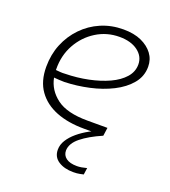

<svg xmlns="http://www.w3.org/2000/svg" viewBox="-135 -622 833 940"><g transform="rotate(20 281.0 -152.5)"><path d="M354 218Q307 218 276.5 198Q246 178 246 140Q246 114 261 90Q276 66 301.5 44.5Q327 23 360 5Q393 -13 428 -27L432 0Q365 29 325.5 61Q286 93 285 130Q285 155 304.5 169.5Q324 184 361 184Q372 184 384.5 182Q397 180 412 176L407 211Q402 212 388 215Q374 218 354 218ZM331 0Q248 0 186 -24.5Q124 -49 89 -98Q54 -147 54 -222Q54 -286 76 -340Q98 -394 138 -435.5Q178 -477 231.5 -500Q285 -523 348 -523Q403 -523 441.5 -505.5Q480 -488 501.5 -459Q523 -430 523 -392Q523 -342 491 -303.5Q459 -265 406.5 -238.5Q354 -212 290.5 -198Q227 -184 163 -182Q149 -182 135 -183Q121 -184 108 -185Q120 -123 173.5 -83Q227 -43 334 -43H438L432 0ZM104 -223Q115 -222 127.5 -221Q140 -220 152 -221Q214 -222 272 -234Q330 -246 375.5 -267Q421 -288 447.5 -318Q474 -348 474 -386Q474 -428 438 -455Q402 -482 342 -482Q276 -482 221.5 -448Q167 -414 135 -356.5Q103 -299 104 -227Q104 -226 104 -225.5Q104 -225 104 -223Z"/></g></svg>

Font: MuseoModerno ExtraLight
Style: Italic
Weight: 250
Italic angle: -9°
Designer: Pablo Cosgaya, Héctor Gatti, Marcela Romero, and the Authors of The MuseoModerno Project.
Foundry: Omnibus-Type Team
Version: Version 1.003